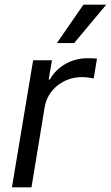

<svg xmlns="http://www.w3.org/2000/svg" viewBox="-20 -804 476 824"><path d="M31.2 0H115.1L171.9 -345.2C184.7 -419 251.4 -473 331 -473C353.7 -473 376.4 -468.8 382.1 -467.3L396.3 -552.6C386.4 -554 365.1 -554 352.3 -554C286.9 -554 223 -517 194.6 -463.1H188.9L203.1 -545.5H122.2ZM224.4 -619.3H298.3L436.1 -784.1H338.1Z"/></svg>

Font: Magic Ui Pro
Style: Italic
Weight: 400
Italic angle: -9.39999°
Designer: Stefan Endress, Andreas Faust
Version: Version 1.000;FEAKit 1.0